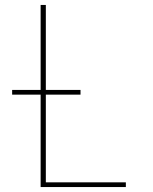

<svg xmlns="http://www.w3.org/2000/svg" viewBox="-20 -755 616 775"><path d="M144 0H488V-19H165V-373H305V-392H165V-735H144V-392H29V-373H144Z"/></svg>

Font: Iosevka Sparkle Thin
Style: Regular
Weight: 100
Designer: Belleve Invis
Foundry: Belleve Invis
Version: Version 4.5.0; ttfautohint (v1.8.3)